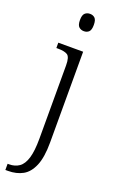

<svg xmlns="http://www.w3.org/2000/svg" viewBox="-186 -796 665 1082"><g transform="rotate(20 146.5 -255.0)"><path d="M153 -646Q135 -646 123 -657Q111 -668 111 -698Q111 -728 123 -739Q135 -750 153 -750Q171 -750 182.5 -739Q194 -728 194 -698Q194 -668 182.5 -657Q171 -646 153 -646ZM5 240V203H14Q49 203 74 185.5Q99 168 112 125.5Q125 83 125 9V-431Q125 -481 107 -492.5Q89 -504 50 -504H40V-536H189V8Q189 97 167.5 148Q146 199 108.5 219.5Q71 240 21 240Z"/></g></svg>

Font: Noto Serif Gurmukhi Light
Style: Regular
Weight: 300
Designer: Vaibhav Singh and the Monotype Design Team
Foundry: Monotype Imaging Inc.
Version: Version 2.004; ttfautohint (v1.8.4.7-5d5b)